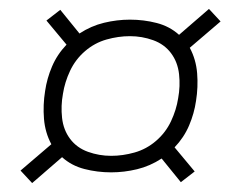

<svg xmlns="http://www.w3.org/2000/svg" viewBox="-20 -555 540 430"><path d="M52 -145 26 -173 95 -232Q81 -258 78.5 -289Q76 -320 81 -351Q85 -379 96.5 -406Q108 -433 129 -455L84 -509L115 -533L158 -480Q184 -497 213 -504Q242 -511 271 -511Q302 -511 331 -503.5Q360 -496 381 -477L448 -535L474 -507L405 -448Q419 -422 421.5 -391Q424 -360 419 -329Q415 -301 403.5 -274Q392 -247 371 -225L416 -171L385 -147L342 -200Q316 -183 287 -176Q258 -169 229 -169Q198 -169 169 -176.5Q140 -184 119 -203ZM229 -206Q255 -206 281.5 -213.5Q308 -221 329.5 -239.5Q351 -258 363 -283.5Q375 -309 379 -335Q384 -362 381 -389Q378 -416 363 -436Q348 -456 323 -465Q298 -474 271 -474Q245 -474 218.5 -466.5Q192 -459 170.5 -440.5Q149 -422 137 -396.5Q125 -371 121 -345Q116 -318 119 -291Q122 -264 137 -244Q152 -224 177 -215Q202 -206 229 -206Z"/></svg>

Font: Iosevka SS18 Extralight
Style: Italic
Weight: 200
Italic angle: -9°
Monospace: yes
Designer: Belleve Invis
Foundry: Belleve Invis
Version: Version 25.1.1; ttfautohint (v1.8.4)